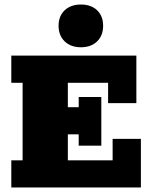

<svg xmlns="http://www.w3.org/2000/svg" viewBox="-20 -829 659 849"><path d="M30 0V-120H80V-463H30V-583H583V-373H458V-463H280V-355H328V-400H428V-185H328V-235H280V-120H478V-215H603V0ZM338 -620Q293 -620 266 -646Q239 -672 239 -715Q239 -758 266 -783.5Q293 -809 338 -809Q383 -809 409.5 -783.5Q436 -758 436 -715Q436 -672 409.5 -646Q383 -620 338 -620Z"/></svg>

Font: Rokkitt SemiBold Black
Style: Regular
Weight: 900
Version: Version 3.103